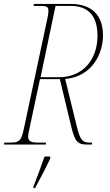

<svg xmlns="http://www.w3.org/2000/svg" viewBox="-35 -734 557 975"><path d="M-15 0H197L199 -10H152C117 -10 108 -22 108 -40C108 -47 109 -57 112 -69L168 -332H269L327 -90C346 -13 360 0 408 0H431L433 -10H419C381 -10 371 -27 354 -96L296 -333C435 -345 488 -464 488 -554C488 -657 431 -714 324 -714H137L135 -704H172C199 -704 211 -700 211 -680C211 -674 210 -661 207 -647L85 -75C74 -21 62 -10 20 -10H-13ZM266 -342H171L247 -704H323C417 -704 460 -650 460 -552C460 -429 383 -342 266 -342ZM135 213 134 221H143C164 183 201 113 220 71V61H191C174 109 152 171 135 213Z"/></svg>

Font: Noto Serif Display Condensed Thin
Style: Italic
Weight: 100
Width: 3
Italic angle: -12°
Designer: Monotype Design Team
Foundry: Monotype Imaging Inc.
Version: Version 2.009